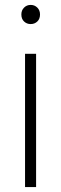

<svg xmlns="http://www.w3.org/2000/svg" viewBox="-20 -762 250 782"><path d="M105 -664Q89 -664 78 -674.5Q67 -685 67 -703Q67 -720 78 -731Q89 -742 105 -742Q121 -742 132 -731Q143 -720 143 -703Q143 -685 132 -674.5Q121 -664 105 -664ZM127 -543V0H82V-543Z"/></svg>

Font: Fz Poppins ExtLt
Style: Regular
Weight: 200
Designer: Ninad Kale (Devanagari), Jonny Pinhorn (Latin)
Foundry: Indian Type Foundry
Version: Vit hóa bi Vntype.Com & FontZin.Com